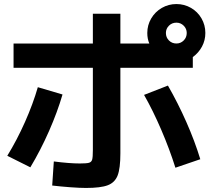

<svg xmlns="http://www.w3.org/2000/svg" viewBox="-20 -875 1040 949"><path d="M238 42 246 -77Q323 -67 375 -67Q408 -67 420 -70.5Q432 -74 435.5 -86Q439 -98 439 -133V-540H47V-660H439V-807H575V-660H718Q708 -683 708 -712Q708 -751 727.5 -784Q747 -817 780 -836Q813 -855 852 -855Q891 -855 924 -836Q957 -817 976 -784Q995 -751 995 -712Q995 -676 978.5 -645Q962 -614 933 -593V-540H575V-117Q575 -43 561.5 -8Q548 27 513 40.5Q478 54 405 54Q375 54 327.5 50.5Q280 47 238 42ZM167 -444 289 -408Q264 -322 222.5 -227.5Q181 -133 130 -48L16 -105Q64 -183 103.5 -272Q143 -361 167 -444ZM810 -452Q859 -367 901 -272Q943 -177 970 -88L847 -46Q818 -138 777 -233.5Q736 -329 692 -406ZM852 -660Q873 -660 888 -675Q903 -690 903 -712Q903 -733 888 -748Q873 -763 852 -763Q830 -763 815 -748Q800 -733 800 -712Q800 -690 815 -675Q830 -660 852 -660Z"/></svg>

Font: Enso
Style: Bold
Weight: 700
Designer: Coji Morishita
Foundry: UNDERFOREST DESIGN
Version: Version 1.000